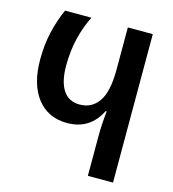

<svg xmlns="http://www.w3.org/2000/svg" viewBox="-107 -803 806 892"><g transform="rotate(15 296.0 -357.0)"><path d="M397 0V-191Q397 -245 404 -312H399Q375 -263 335 -237.5Q295 -212 239 -212Q148 -212 95.5 -279Q43 -346 43 -466Q43 -536 57 -597Q71 -658 96 -714H223Q197 -663 182 -601.5Q167 -540 167 -468Q167 -392 194 -351Q221 -310 274 -310Q332 -310 365 -357.5Q398 -405 398 -512V-714H518V0Z"/></g></svg>

Font: Noto Sans Georgian Condensed SemiBold
Style: Regular
Weight: 600
Width: 3
Designer: Monotype Design Team, Akaki Razmadze
Foundry: Google LLC
Version: Version 2.005; ttfautohint (v1.8.4.7-5d5b)